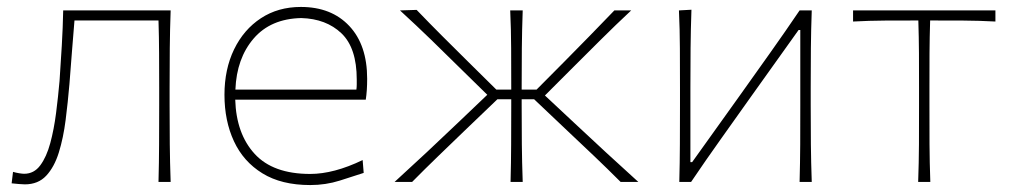

<svg xmlns="http://www.w3.org/2000/svg" viewBox="-20 -524 2913 553"><path d="M51.5 7Q45 7 34 6Q23 5 13.5 4L17.5 -29Q26 -26.5 35.2 -25Q44.5 -23.5 49.5 -23.5Q78 -23.5 96 -47.8Q114 -72 124.8 -111.8Q135.5 -151.5 141.5 -198.5Q147.5 -245.5 151.5 -291Q155 -341.5 158 -392.8Q161 -444 162 -494H471.5Q469.5 -438 469 -385Q468.5 -332 468.5 -271V-221Q468.5 -160.5 469 -108.5Q469.5 -56.5 471.5 0H436.5Q438 -56.5 438.2 -108.5Q438.5 -160.5 438.5 -221V-271Q438.5 -325 438.2 -370.8Q438 -416.5 436.5 -465H194.5Q191 -420.5 187.2 -374.8Q183.5 -329 180 -282Q175.5 -229.5 169 -178.2Q162.5 -127 149.5 -85Q136.5 -43 113.2 -18Q90 7 51.5 7Z M873.5 9Q790.5 9 735.8 -24.8Q681 -58.5 653.8 -117.2Q626.5 -176 626.5 -251Q626.5 -324.5 654.2 -381.8Q682 -439 731.5 -471.5Q781 -504 846.5 -504Q934.5 -504 986 -449.2Q1037.5 -394.5 1037.5 -297Q1037.5 -262.5 1033.5 -237H657.5Q660.5 -138.5 713.5 -80.8Q766.5 -23 873.5 -23Q941.5 -23 1024.5 -63L1027.5 -26Q999 -16.5 958.5 -3.8Q918 9 873.5 9ZM847.5 -472Q759.5 -470 710.5 -413Q661.5 -356 658 -266H1006.5Q1007.5 -273.5 1007.5 -280.8Q1007.5 -288 1007.5 -295Q1007.5 -386 963.5 -428Q919.5 -470 847.5 -472Z M1116.5 0Q1163.5 -43 1208.8 -85.2Q1254 -127.5 1298 -169.5L1383.5 -251L1309 -324Q1265.5 -367 1222.5 -408.8Q1179.5 -450.5 1132 -494L1180 -495.5Q1215.5 -458.5 1253.2 -420.8Q1291 -383 1328.5 -346L1409.5 -266H1452.5V-271Q1452.5 -332 1452.2 -385Q1452 -438 1449.5 -494H1485.5Q1483.5 -438.5 1483 -385Q1482.5 -331.5 1482.5 -271V-266H1525.5L1605 -346Q1641.5 -383 1678 -420.2Q1714.5 -457.5 1749.5 -494H1798Q1752.5 -451.5 1709.8 -409Q1667 -366.5 1625.5 -325L1549.5 -249L1634 -170Q1679.5 -127.5 1725.2 -85.2Q1771 -43 1818.5 0H1767.5Q1729 -38.5 1691.2 -74.5Q1653.5 -110.5 1613.5 -148L1518.5 -238H1482.5V-221Q1482.5 -160.5 1483 -108.5Q1483.5 -56.5 1485.5 0H1450.5Q1452 -56.5 1452.2 -108.5Q1452.5 -160.5 1452.5 -221V-238H1412.5L1317 -146.5Q1279 -110 1241 -73.2Q1203 -36.5 1167 0Z M1936.5 0Q1938 -56.5 1938.2 -108.5Q1938.5 -160.5 1938.5 -221V-271Q1938.5 -332 1938.2 -385Q1938 -438 1935.5 -494L1971.5 -496Q1969.5 -439.5 1969 -385.8Q1968.5 -332 1968.5 -271V-57H1973.5L2110.5 -248.5Q2154 -309.5 2198 -371.5Q2242 -433.5 2283 -494H2318Q2316 -438 2315.5 -385Q2315 -332 2315 -271V-221Q2315 -160.5 2315.5 -108.5Q2316 -56.5 2318 0H2283Q2284.5 -56.5 2284.8 -108.5Q2285 -160.5 2285 -221V-437.5H2280L2144 -247Q2100 -185 2056 -123.2Q2012 -61.5 1970.5 0Z M2624.5 0Q2626.5 -56.5 2626.8 -108.5Q2627 -160.5 2627 -221V-271Q2627 -325 2626.8 -370.8Q2626.5 -416.5 2625 -465H2622.5Q2578 -465 2530.5 -464.8Q2483 -464.5 2437 -462V-494H2847V-462Q2801 -464.5 2753.5 -464.8Q2706 -465 2661.5 -465H2659Q2657.5 -416.5 2657.2 -370.8Q2657 -325 2657 -271V-221Q2657 -160.5 2657.2 -108.5Q2657.5 -56.5 2659.5 0Z"/></svg>

Font: Commissioner Flair Thin
Style: Regular
Weight: 100
Designer: Kostas Bartsokas
Foundry: Kostas Bartsokas
Version: Version 1.000; ttfautohint (v1.8.3)